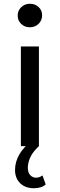

<svg xmlns="http://www.w3.org/2000/svg" viewBox="-20 -777 319 1021"><path d="M91 -530V0H187V-530ZM92.5 -650C104.8 -638 120.3 -632 139 -632C157.7 -632 173.2 -638.2 185.5 -650.5C197.8 -662.8 204 -678 204 -696C204 -713.3 197.8 -727.8 185.5 -739.5C173.2 -751.2 157.7 -757 139 -757C120.3 -757 104.8 -750.8 92.5 -738.5C80.2 -726.2 74 -711.3 74 -694C74 -676.7 80.2 -662 92.5 -650ZM87.5 197.5C105.8 215.2 130 224 160 224C186.7 224 207.7 217.3 223 204L206 156C194.7 164 183.3 168 172 168C159.3 168 148.8 163.3 140.5 154C132.2 144.7 128 132 128 116C128 98 132.2 79.5 140.5 60.5C148.8 41.5 164.3 21.3 187 0L152 -31C90.7 16.3 60 69 60 127C60 156.3 69.2 179.8 87.5 197.5Z"/></svg>

Font: ICO Headline
Style: Regular
Weight: 500
Designer: Julieta Ulanovsky
Foundry: Julieta Ulanovsky
Version: Version 7.200